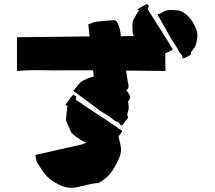

<svg xmlns="http://www.w3.org/2000/svg" viewBox="-20 -845 1040 928"><path d="M62 -502V-665L413 -669Q412 -674 412 -679Q412 -684 411 -688Q410 -697 409 -706.5Q408 -716 407 -728Q416 -730 424 -734Q432 -738 440 -739Q460 -742 480 -743.5Q500 -745 520 -747Q534 -749 539.5 -745.5Q545 -742 551 -728Q557 -714 560 -699.5Q563 -685 564 -670L627 -671Q626 -674 625 -677Q624 -680 622 -683Q621 -684 621 -688Q621 -701 620.5 -713.5Q620 -726 621 -739Q622 -744 624 -747.5Q626 -751 628 -755Q633 -765 639 -775Q645 -785 652 -795Q651 -796 649 -796.5Q647 -797 644 -798Q646 -800 647.5 -801.5Q649 -803 651 -804Q659 -809 666.5 -813Q674 -817 681 -821Q685 -823 688.5 -824.5Q692 -826 696 -821Q702 -815 695 -806Q694 -805 693 -802Q698 -794 703.5 -785Q709 -776 715 -767Q730 -743 745 -719.5Q760 -696 775 -672H777V-668Q783 -659 789 -650Q795 -641 800 -632Q802 -629 804 -623Q806 -620 808.5 -617Q811 -614 814 -609Q814 -609 813.5 -606.5Q813 -604 811 -602Q802 -597 789 -592Q787 -591 784 -590Q781 -589 779 -588Q779 -563 779 -539.5Q779 -516 780 -502L590 -504V-501Q593 -484 595 -467.5Q597 -451 601 -434Q604 -419 590 -408Q598 -401 605.5 -387Q613 -373 603 -359Q603 -358 599 -356Q601 -343 602 -330Q603 -317 598 -304Q593 -292 597 -283Q601 -276 594 -269Q589 -263 584 -256.5Q579 -250 574 -243Q571 -240 567 -239Q563 -238 561 -242Q556 -253 547 -256Q538 -259 530 -265Q515 -278 498.5 -288Q482 -298 465 -309Q433 -333 400.5 -357Q368 -381 334 -406Q339 -413 344.5 -418.5Q350 -424 354 -430Q367 -448 385.5 -457.5Q404 -467 424 -473Q426 -474 428.5 -474Q431 -474 433 -475Q432 -483 431.5 -490.5Q431 -498 430 -505H308Q247 -504 185 -505.5Q123 -507 62 -502ZM845 -596Q838 -611 828.5 -625Q819 -639 810 -653Q793 -683 776 -713.5Q759 -744 741 -775Q748 -778 754.5 -780.5Q761 -783 766 -786Q782 -796 799.5 -796.5Q817 -797 835 -795Q850 -794 863.5 -786.5Q877 -779 888 -768Q915 -741 929 -702Q934 -689 934 -676.5Q934 -664 932 -652Q930 -639 925.5 -626.5Q921 -614 911 -603Q908 -600 905.5 -596Q903 -592 903 -587Q903 -580 896 -577Q890 -574 884 -570.5Q878 -567 871 -564Q868 -563 864.5 -563.5Q861 -564 861 -568Q861 -577 855 -583Q849 -589 845 -596ZM569 -215Q569 -214 569.5 -211Q570 -208 568 -205Q562 -196 553 -187Q556 -173 556.5 -169Q557 -165 561 -151Q571 -114 555 -79Q541 -47 522 -18.5Q503 10 472 30Q462 39 449 40Q426 42 403 48Q380 54 357 59Q318 68 286.5 56.5Q255 45 226 24Q204 7 189 -14.5Q174 -36 160 -58Q156 -64 154.5 -74Q153 -84 151 -96Q210 -110 267.5 -122.5Q325 -135 381 -148Q381 -150 398 -155Q393 -157 388 -159.5Q383 -162 378 -164Q365 -172 352 -181Q339 -190 328 -201Q325 -204 324 -206Q318 -220 311.5 -233.5Q305 -247 300 -261Q299 -266 299 -271.5Q299 -277 300 -281Q301 -295 303 -308Q305 -321 306 -335H296Q298 -338 298.5 -340.5Q299 -343 301 -345Q306 -353 312.5 -361Q319 -369 325 -378Q328 -382 331 -384.5Q334 -387 341 -384Q351 -380 347 -368Q347 -366 346 -363Q356 -356 366.5 -349.5Q377 -343 387 -335Q426 -310 465 -284Q504 -258 543 -232Q545 -231 547 -229Q549 -227 551 -225Q555 -223 559 -220.5Q563 -218 569 -215Z"/></svg>

Font: Palette Mosaic
Style: Regular
Weight: 400
Designer: Shibuyafont
Version: Version 1.001